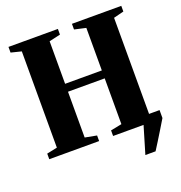

<svg xmlns="http://www.w3.org/2000/svg" viewBox="-159 -879 1124 1194"><g transform="rotate(-20 403.0 -281.5)"><path d="M599 180 652.5 0V-52.5H777.5V0Q758 32.5 738 65.2Q718 98 699.8 127.2Q681.5 156.5 666.5 180ZM97.5 -51.5V-688.5L29 -705.5V-743H356V-705.5L281.5 -688.5V-407H524.5V-688.5L449 -705.5V-743H775.5V-705.5L708 -688.5V-51.5L776.5 -37V0H451V-37L524.5 -51.5V-354.5H281.5V-51.5L358.5 -37V0H28.5V-37Z"/></g></svg>

Font: Merriweather 96pt Black
Style: Regular
Weight: 900
Version: Version 2.100